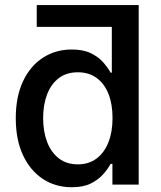

<svg xmlns="http://www.w3.org/2000/svg" viewBox="-20 -748 651 778"><path d="M486.3 -639.2H128.9V-727.5H542ZM271 10.7Q204.6 10.7 153.3 -23.2Q102.1 -57.1 73 -119.6Q43.9 -182.1 43.9 -269Q43.9 -356 73.2 -418.5Q102.5 -481 154.1 -514.2Q205.6 -547.4 270.5 -547.4Q317.9 -547.4 348.9 -532Q379.9 -516.6 398.7 -494.9Q417.5 -473.1 428.2 -453.6H433.1V-727.5H542V0H435.5V-84H428.2Q417.5 -64 398.2 -42Q378.9 -20 348.1 -4.6Q317.4 10.7 271 10.7ZM295.4 -82Q339.8 -82 371.3 -105.7Q402.8 -129.4 419.4 -171.6Q436 -213.9 436 -269.5Q436 -325.7 419.7 -367.2Q403.3 -408.7 371.8 -431.9Q340.3 -455.1 295.4 -455.1Q249.5 -455.1 218.3 -431.4Q187 -407.7 170.9 -365.7Q154.8 -323.7 154.8 -269.5Q154.8 -215.3 170.9 -172.9Q187 -130.4 218.5 -106.2Q250 -82 295.4 -82Z"/></svg>

Font: V-Inter
Style: Medium-500
Weight: 500
Designer: Rasmus Andersson
Foundry: rsms
Version: Version 4.000;git-4146feb